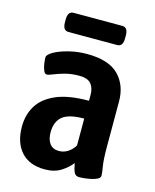

<svg xmlns="http://www.w3.org/2000/svg" viewBox="-107 -762 678 842"><g transform="rotate(15 232.5 -341.0)"><path d="M176 7Q107 7 69.5 -34.5Q32 -76 32 -149Q32 -202 57 -243.5Q82 -285 138 -309.5Q194 -334 287 -334V-361Q287 -392 271.5 -410.5Q256 -429 218 -429Q182 -429 153 -421Q124 -413 105 -405Q86 -397 78 -397Q69 -397 63.5 -410Q58 -423 55.5 -440Q53 -457 53 -468Q53 -481 78.5 -495.5Q104 -510 144 -520Q184 -530 226 -530Q325 -530 370 -484.5Q415 -439 415 -365V-164Q415 -100 420 -72Q425 -44 425 -31Q425 -21 413.5 -15Q402 -9 386 -5.5Q370 -2 355 -0.5Q340 1 333 1Q316 1 309.5 -11Q303 -23 297 -54Q281 -32 251 -12.5Q221 7 176 7ZM216 -87Q238 -87 256.5 -99Q275 -111 287 -131V-253Q217 -253 188.5 -229Q160 -205 160 -157Q160 -125 174 -106Q188 -87 216 -87ZM122 -602Q96 -602 96 -639V-652Q96 -689 122 -689H343Q369 -689 369 -652V-639Q369 -602 343 -602Z"/></g></svg>

Font: Asap Condensed SemiBold
Style: Regular
Weight: 600
Width: 3
Designer: Pablo Cosgaya
Foundry: Omnibus-Type
Version: Version 3.001; ttfautohint (v1.8.4.7-5d5b)